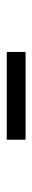

<svg xmlns="http://www.w3.org/2000/svg" viewBox="222 -920 97 582"><g transform="rotate(90 271.0 -629.5)"><path d="M138 -658V-601H404V-658Z"/></g></svg>

Font: Cambridge Sans
Style: Regular
Weight: 400
Version: Version 2.020;PS 002.020;hotconv 1.0.88;makeotf.lib2.5.64775